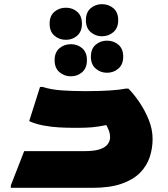

<svg xmlns="http://www.w3.org/2000/svg" viewBox="-20 -901 804 921"><path d="M32 -12 96 -176H384Q434 -176 460.5 -185.5Q487 -195 497.5 -210.5Q508 -226 508 -242Q508 -260 502 -275Q496 -290 490 -301Q451 -293 422 -290.5Q393 -288 364 -288H324Q299 -288 262.5 -290Q226 -292 188.5 -299Q151 -306 120 -320L172 -484H184Q225 -471 276 -467.5Q327 -464 376 -464H408Q459 -464 506.5 -467Q554 -470 584 -476H596Q622 -450 648.5 -411Q675 -372 693.5 -326.5Q712 -281 712 -234Q712 -189 698 -147Q684 -105 651.5 -72Q619 -39 563 -19.5Q507 0 424 0H32ZM392 -804Q392 -842 415 -861.5Q438 -881 469 -881Q501 -881 524 -861.5Q547 -842 547 -804Q547 -767 524 -747Q501 -727 469 -727Q438 -727 415 -747Q392 -767 392 -804ZM218 -787Q218 -825 241 -844.5Q264 -864 296 -864Q328 -864 350.5 -844.5Q373 -825 373 -787Q373 -750 350.5 -730Q328 -710 296 -710Q264 -710 241 -730Q218 -750 218 -787ZM416 -629Q416 -667 439 -686.5Q462 -706 493 -706Q525 -706 548 -686.5Q571 -667 571 -629Q571 -592 548 -572Q525 -552 493 -552Q462 -552 439 -572Q416 -592 416 -629ZM242 -612Q242 -650 265 -669.5Q288 -689 320 -689Q352 -689 374.5 -669.5Q397 -650 397 -612Q397 -575 374.5 -555Q352 -535 320 -535Q288 -535 265 -555Q242 -575 242 -612Z"/></svg>

Font: Kufam Black
Style: Italic
Weight: 900
Italic angle: -11°
Designer: Artur Schmal
Foundry: Original Type
Version: Version 1.301; ttfautohint (v1.8.3)